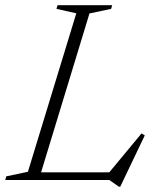

<svg xmlns="http://www.w3.org/2000/svg" viewBox="-43 -690 602 736"><path d="M300 -638.5 114.5 -29.5H376L499.5 -178.5L512 -171L418 25.5H412.5L376 0H-23L-19 -14L64 -31.5L249.5 -639L173.5 -656L177.5 -670H387L383 -656Z"/></svg>

Font: Newsreader Text Light
Style: Italic
Weight: 300
Italic angle: -17°
Designer: Hugues Gentile
Foundry: Production Type
Version: Version 1.001